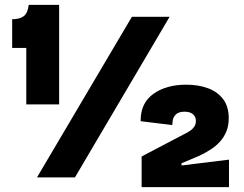

<svg xmlns="http://www.w3.org/2000/svg" viewBox="-20 -729 1002 789"><path d="M88 -300V-532H30V-650Q61 -650 77.5 -662.5Q94 -675 98 -709H223V-300ZM132 0 522 -660H677L288 0ZM562 40V-86L743 -181Q755 -187 764.5 -194Q774 -201 779.5 -210.5Q785 -220 785 -232Q785 -250 772.5 -260Q760 -270 739 -270Q714 -270 703 -259Q692 -248 690 -235Q688 -222 688 -215L558 -231Q557 -305 610 -343Q663 -381 745 -381Q795 -381 834.5 -366.5Q874 -352 897 -321.5Q920 -291 920 -243Q920 -213 910.5 -189.5Q901 -166 884.5 -147.5Q868 -129 845.5 -114.5Q823 -100 797 -88L726 -58V-49L921 -73V40Z"/></svg>

Font: Bricolage Grotesque ExtraBold
Style: Regular
Weight: 800
Designer: Mathieu Triay
Foundry: Atelier Triay
Version: Version 1.001;gftools[0.9.33.dev8+g029e19f]